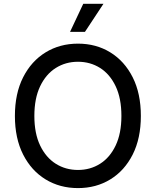

<svg xmlns="http://www.w3.org/2000/svg" viewBox="-20 -963 806 993"><path d="M383.3 9.8Q289.6 9.8 215.8 -35.2Q142.1 -80.1 99.6 -163.8Q57.1 -247.6 57.1 -363.3Q57.1 -479.5 99.6 -563.2Q142.1 -647 215.8 -692.1Q289.6 -737.3 383.3 -737.3Q477.1 -737.3 550.5 -692.1Q624 -647 666.3 -563.2Q708.5 -479.5 708.5 -363.3Q708.5 -247.6 666.3 -163.8Q624 -80.1 550.5 -35.2Q477.1 9.8 383.3 9.8ZM383.3 -84Q446.8 -84 497.6 -116Q548.3 -147.9 578.1 -210.4Q607.9 -272.9 607.9 -363.3Q607.9 -454.6 578.1 -517.1Q548.3 -579.6 497.6 -611.6Q446.8 -643.6 383.3 -643.6Q319.3 -643.6 268.3 -611.3Q217.3 -579.1 187.5 -516.6Q157.7 -454.1 157.7 -363.3Q157.7 -272.9 187.5 -210.7Q217.3 -148.4 268.3 -116.2Q319.3 -84 383.3 -84ZM342.3 -798.3 410.6 -943.4H515.1L419.4 -798.3Z"/></svg>

Font: Inter Cardless
Style: Regular
Weight: 400
Designer: Rasmus Andersson
Foundry: rsms
Version: Version 4.001;git-9221beed3